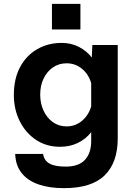

<svg xmlns="http://www.w3.org/2000/svg" viewBox="-20 -788 690 998"><path d="M457 -489 460 -554H592V-69Q592 57 524 123.5Q456 190 313 190Q236 190 180 170.5Q124 151 92.5 111.5Q61 72 59 12H204Q209 46 237 62Q265 78 321 78Q389 78 421.5 43Q454 8 454 -55V-101Q426 -65 384.5 -45Q343 -25 292 -25Q222 -25 168 -60.5Q114 -96 83 -157.5Q52 -219 52 -294Q52 -379 84.5 -439.5Q117 -500 173.5 -532.5Q230 -565 301 -565Q350 -565 390.5 -544Q431 -523 457 -489ZM326 -131Q371 -131 405.5 -159.5Q440 -188 454 -235V-356Q440 -403 405.5 -431Q371 -459 326 -459Q286 -459 255 -437.5Q224 -416 206.5 -379.5Q189 -343 189 -296Q189 -250 206.5 -212.5Q224 -175 255 -153Q286 -131 326 -131ZM250 -635V-768H398V-635Z"/></svg>

Font: Azeret Mono SemiBold
Style: Regular
Weight: 600
Designer: Martin Vácha
Foundry: Displaay
Version: Version 1.002